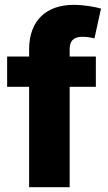

<svg xmlns="http://www.w3.org/2000/svg" viewBox="-20 -782 450 802"><path d="M380.4 -545.9H271V-576.7C271 -608.9 284.7 -628.4 325.2 -628.4C342.3 -628.4 361.8 -625 374.5 -621.6L401.9 -746.1C381.8 -752 335.4 -761.7 287.1 -761.7C177.7 -761.7 101.6 -700.2 101.6 -575.2V-545.9H9.8V-419.4H101.6V0H271V-419.4H380.4Z"/></svg>

Font: Inter ExtraBold
Style: Regular
Weight: 800
Designer: Rasmus Andersson
Foundry: rsms
Version: Version 4.001;git-9221beed3